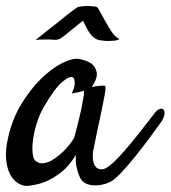

<svg xmlns="http://www.w3.org/2000/svg" viewBox="-35 -608 571 643"><path d="M501 -194.3Q487.3 -174.8 465.8 -146Q444.3 -117.2 421.4 -88.4Q398.4 -59.6 376.5 -35.6Q354.5 -11.7 339.8 -2Q330.1 3.9 317.4 7.8Q304.7 11.7 291.5 12.7Q278.3 13.7 266.6 11.2Q254.9 8.8 246.1 2.9Q237.3 -3.9 231.4 -16.6Q226.6 -27.3 222.2 -44.9Q217.8 -62.5 218.8 -88.9Q195.3 -49.8 167 -28.8Q138.7 -7.8 113.3 2Q84 12.7 54.7 14.6Q41 14.6 25.4 5.4Q9.8 -3.9 -1 -23.9Q-11.7 -43.9 -14.6 -75.7Q-17.6 -107.4 -6.8 -151.4Q6.8 -210.9 36.6 -259.8Q66.4 -308.6 101.6 -343.3Q136.7 -377.9 170.9 -395.5Q205.1 -413.1 227.5 -411.1Q253.9 -406.2 270.5 -395.5Q284.2 -385.7 288.6 -366.7Q293 -347.7 272.5 -316.4Q286.1 -319.3 295.4 -320.3Q304.7 -321.3 309.6 -321.3Q315.4 -321.3 317.4 -320.3Q318.4 -318.4 318.4 -312Q318.4 -305.7 315.4 -289.1Q312.5 -272.5 306.6 -244.1Q300.8 -215.8 291 -170.9Q289.1 -162.1 287.6 -154.8Q286.1 -147.5 284.7 -140.1Q283.2 -132.8 281.2 -123Q279.3 -113.3 276.4 -98.6Q275.4 -89.8 275.9 -79.6Q276.4 -69.3 279.3 -60.5Q282.2 -51.8 288.6 -46.4Q294.9 -41 306.6 -41Q316.4 -41 332 -53.2Q347.7 -65.4 365.2 -84.5Q382.8 -103.5 401.9 -126.5Q420.9 -149.4 437.5 -170.9Q454.1 -192.4 467.3 -209Q480.5 -225.6 486.3 -233.4Q494.1 -242.2 502 -243.7Q509.8 -245.1 513.7 -239.3Q517.6 -233.4 515.1 -221.7Q512.7 -210 501 -194.3ZM214.8 -151.4Q219.7 -170.9 226.6 -197.3Q233.4 -223.6 238.3 -248Q243.2 -272.5 245.6 -288.6Q248 -304.7 244.1 -303.7Q239.3 -302.7 233.4 -300.8Q228.5 -298.8 220.7 -297.9Q212.9 -296.9 205.1 -294.9Q212.9 -310.5 214.4 -320.8Q215.8 -331.1 214.8 -336.9Q213.9 -343.8 210.9 -347.7Q200.2 -356.4 173.3 -333.5Q146.5 -310.5 111.3 -249Q96.7 -223.6 87.9 -194.8Q79.1 -166 75.7 -140.6Q72.3 -115.2 74.2 -96.2Q76.2 -77.1 82 -71.3Q92.8 -60.5 106.4 -61Q120.1 -61.5 134.3 -68.8Q148.4 -76.2 162.6 -87.9Q176.8 -99.6 188 -112.3Q199.2 -125 206.5 -135.7Q213.9 -146.5 214.8 -151.4ZM328.1 -518.6Q336.9 -503.9 344.7 -493.7Q352.5 -483.4 365.2 -477.5Q357.4 -472.7 347.2 -471.7Q336.9 -470.7 327.1 -470.7Q316.4 -470.7 303.7 -472.7Q294.9 -473.6 287.6 -477.1Q280.3 -480.5 273.4 -487.3Q266.6 -494.1 259.8 -505.9Q252.9 -517.6 244.1 -536.1Q244.1 -537.1 243.7 -537.6Q243.2 -538.1 243.2 -539.1Q207 -509.8 193.4 -499Q179.7 -488.3 177.7 -486.3Q162.1 -472.7 146 -474.6Q129.9 -476.6 117.2 -475.6H105.5Q100.6 -475.6 94.7 -475.1Q88.9 -474.6 84 -473.6Q88.9 -477.5 100.6 -487.3Q112.3 -497.1 125 -506.8Q139.6 -517.6 156.2 -531.2Q162.1 -536.1 171.9 -543.9Q181.6 -551.8 191.4 -559.6Q201.2 -567.4 210 -573.7Q218.8 -580.1 221.7 -582Q224.6 -585 235.4 -586.4Q246.1 -587.9 258.3 -587.9Q270.5 -587.9 280.8 -586.4Q291 -585 293 -581.1Q294.9 -578.1 299.8 -569.3Q304.7 -560.5 310.1 -550.3Q315.4 -540 320.8 -531.2Q326.2 -522.5 328.1 -518.6Z"/></svg>

Font: Satisfy
Style: Regular
Weight: 400
Designer: Font Diner, Inc
Foundry: Font Diner, Inc
Version: Version 1.000